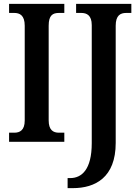

<svg xmlns="http://www.w3.org/2000/svg" viewBox="-20 -734 721 994"><path d="M27 0H313V-47H285C255 -47 232 -61 232 -111V-601C232 -655 253 -667 285 -667H313V-714H27V-667H54C82 -667 108 -655 108 -601V-110C108 -59 82 -47 54 -47H27ZM330 240H357C473 240 579 185 579 6V-601C579 -655 604 -667 633 -667H660V-714H374V-667H401C429 -667 455 -655 455 -604V7C455 144 403 188 343 188H330Z"/></svg>

Font: Noto Serif Sinhala Condensed SemiBold
Style: Regular
Weight: 600
Width: 3
Designer: Jelle Bosma - Monotype Design Team
Foundry: Monotype Imaging Inc.
Version: Version 2.007